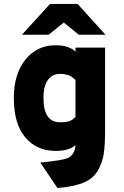

<svg xmlns="http://www.w3.org/2000/svg" viewBox="-20 -752 627 972"><path d="M303 -638 226 -576H91L233 -732H373L514 -576H379ZM362 -491V-511H512V-96Q512 -17 505 28Q498 73 474 113.5Q450 154 401 173.5Q352 193 271 200L184 71Q295 60 321 49Q359 33 362 -17Q329 12 262 12Q165 12 107.5 -57Q50 -126 50 -256Q50 -377 108.5 -450Q167 -523 262 -523Q327 -523 362 -491ZM362 -160V-348Q360 -349 352.5 -355.5Q345 -362 339 -366Q333 -370 318 -374Q303 -378 284 -378Q244 -378 222 -346.5Q200 -315 200 -256Q200 -133 284 -133Q316 -133 332 -139Q348 -145 362 -160Z"/></svg>

Font: Overpass Heavy
Style: Regular
Weight: 900
Designer: Delve Withrington, Thomas Jockin
Foundry: Delve Fonts
Version: Version 3.000;DELV;Overpass